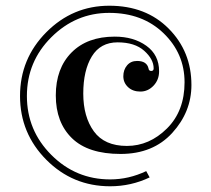

<svg xmlns="http://www.w3.org/2000/svg" viewBox="-20 -568 739 671"><path d="M365 83Q234 83 142 -9.5Q50 -102 50 -232.5Q50 -363 142 -455.5Q234 -548 362 -548Q490 -548 569.5 -468Q649 -388 649 -271Q649 -177 582 -103.5Q515 -30 401.5 -30Q288 -30 231.5 -85Q175 -140 175 -234.5Q175 -329 230 -384.5Q285 -440 381 -440Q447 -440 491.5 -408Q536 -376 536 -319Q536 -289 516.5 -268.5Q497 -248 470.5 -248Q444 -248 427.5 -263.5Q411 -279 411 -301.5Q411 -324 424 -339.5Q437 -355 459 -355Q493 -355 499 -329Q500 -320 508.5 -320Q517 -320 517 -329Q517 -361 484 -390.5Q451 -420 391 -420Q331 -420 301 -371Q271 -322 271 -241Q271 -160 308 -109Q345 -58 423.5 -58Q502 -58 563.5 -119Q625 -180 625 -280.5Q625 -381 551.5 -452Q478 -523 361.5 -523Q245 -523 159.5 -438Q74 -353 74 -232.5Q74 -112 159.5 -26.5Q245 59 365 59Q430 59 491 30L503 52Q438 83 365 83Z"/></svg>

Font: Elsie
Style: Regular
Weight: 400
Designer: Alejandro Inler
Foundry: Alejandro Inler
Version: 1.002